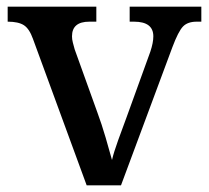

<svg xmlns="http://www.w3.org/2000/svg" viewBox="-20 -556 626 576"><path d="M79 -439Q68 -470 51.5 -480.5Q35 -491 3 -491V-536H269V-491H248Q196 -491 196 -447Q196 -438 198.5 -428.5Q201 -419 204 -408L272 -219Q285 -184 297 -143Q309 -102 316 -76Q321 -98 334.5 -135.5Q348 -173 360 -205L431 -401Q440 -428 440 -447Q440 -491 382 -491H369V-536H584V-491H570Q543 -491 529 -476.5Q515 -462 497 -414L343 0H240Z"/></svg>

Font: Noto Serif Hentaigana Medium
Style: Regular
Weight: 500
Designer: Kazuhiro Yamada
Foundry: nipponia
Version: Version 1.000; ttfautohint (v1.8.4.7-5d5b)